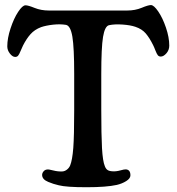

<svg xmlns="http://www.w3.org/2000/svg" viewBox="-20 -744 710 772"><path d="M278.3 -298.3V-447.3Q278.3 -552.7 271 -596.4Q263.7 -640.1 245.6 -644Q221.7 -647.9 193.4 -644.8Q165 -641.6 145 -634.8Q119.1 -625 102.8 -606.7Q86.4 -588.4 72.3 -560.5Q69.3 -555.2 63.2 -540Q57.1 -524.9 52.7 -520Q48.3 -515.1 41 -515.1Q30.3 -515.1 19.8 -528.6Q9.3 -542 9.3 -557.6Q9.3 -590.3 22.5 -630.1Q35.6 -669.9 53 -696.3Q70.3 -722.7 82.5 -722.7Q93.3 -722.7 119.1 -712.2Q145 -701.7 176.8 -701.7H491.2Q523.4 -701.7 549.6 -712.6Q575.7 -723.6 586.9 -723.6Q598.6 -723.6 616.2 -698Q633.8 -672.4 647.2 -633.1Q660.6 -593.8 660.6 -560.5Q660.6 -543 649.2 -529.8Q637.7 -516.6 626.5 -516.6Q619.1 -516.6 614.7 -521.7Q610.4 -526.9 604.7 -541.5Q599.1 -556.2 595.7 -562.5Q581.5 -591.3 566.2 -609.4Q550.8 -627.4 524.4 -636.2Q504.4 -643.1 472.4 -645.3Q440.4 -647.5 418 -642.6Q401.4 -638.2 394.3 -595.7Q387.2 -553.2 387.2 -445.3V-302.7Q387.2 -201.7 390.1 -148.7Q393.1 -95.7 401.4 -76.2Q405.3 -65.4 412.4 -60.5Q419.4 -55.7 433.1 -55.2Q446.8 -54.2 463.6 -58.8Q480.5 -63.5 486.3 -63Q504.4 -61.5 504.4 -39.1Q504.4 -26.4 487.5 -15.9Q470.7 -5.4 449.7 -0.5Q407.7 8.8 328.1 8.8Q246.6 8.8 216.3 1Q202.6 -2.4 194.6 -4.9Q186.5 -7.3 174.1 -12.5Q161.6 -17.6 155.5 -24.7Q149.4 -31.7 149.4 -40.5Q149.4 -48.3 155.3 -55.2Q161.1 -62 170.4 -62.5Q175.3 -63.5 194.3 -58.6Q213.4 -53.7 230.5 -54.7Q240.7 -55.2 249.5 -62.3Q258.3 -69.3 262.2 -79.1Q271 -101.1 274.7 -149.7Q278.3 -198.2 278.3 -298.3Z"/></svg>

Font: Cooper* Medium
Style: Regular
Weight: 500
Designer: Owen Earl
Foundry: indestructible type*
Version: Version 0.001